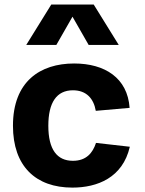

<svg xmlns="http://www.w3.org/2000/svg" viewBox="-20 -842 660 874"><path d="M571 -174 417 -191.5C402 -145.5 372.5 -110 312 -110C239.5 -110 200 -161.5 200 -269.5C200 -375 237.5 -431 312 -431C373.5 -431 406.5 -393 416 -337.5L570 -351C560.5 -487.5 457 -553 317.5 -553C163 -553 39 -471.5 39 -269.5C39 -85.5 142.5 12 309.5 12C423 12 538.5 -33 571 -174ZM99.5 -637.5H236.5L310 -766L383.5 -637.5H520.5L406.5 -821.5H213.5Z"/></svg>

Font: Monaspace Neon ExtraBold
Style: Regular
Weight: 800
Designer: Riley Cran & the Lettermatic Team
Foundry: Lettermatic
Version: Version 1.200 (Monaspace Neon)